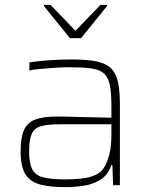

<svg xmlns="http://www.w3.org/2000/svg" viewBox="-20 -763 614 791"><path d="M249 8Q186 8 145 -3Q104 -14 84.5 -45.5Q65 -77 65 -138Q65 -194 78 -225.5Q91 -257 124 -270Q157 -283 216 -283Q228 -283 253 -282.5Q278 -282 310.5 -281Q343 -280 376.5 -279.5Q410 -279 439 -278V-324Q439 -380 432.5 -412.5Q426 -445 407.5 -461Q389 -477 354 -481.5Q319 -486 263 -486Q240 -486 209.5 -484Q179 -482 150 -479.5Q121 -477 101 -473V-506Q131 -511 177 -514.5Q223 -518 277 -518Q326 -518 360.5 -513Q395 -508 417.5 -496Q440 -484 452 -462.5Q464 -441 469 -408.5Q474 -376 474 -330V0H446L443 -83H439Q425 -42 393.5 -22.5Q362 -3 323.5 2.5Q285 8 249 8ZM248 -24Q283 -24 316.5 -27.5Q350 -31 376 -43.5Q402 -56 415 -84Q429 -114 434 -143.5Q439 -173 439 -210V-251H226Q176 -251 148.5 -243Q121 -235 110.5 -211Q100 -187 100 -138Q100 -92 112 -67Q124 -42 156 -33Q188 -24 248 -24ZM268 -606 161 -738V-743H188L291 -636L394 -743H421V-738L314 -606Z"/></svg>

Font: Saira Thin
Style: Regular
Weight: 100
Designer: Hector Gatti with collaboration of the Omnibus-Type team
Foundry: Omnibus-Type
Version: Version 1.101